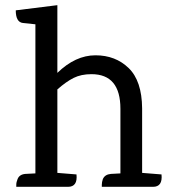

<svg xmlns="http://www.w3.org/2000/svg" viewBox="-20 -723 668 743"><path d="M572 0H374V-8Q374 -18 378 -30Q386 -48 409 -50L446 -52V-302Q446 -436 334 -436Q294 -436 265 -421.5Q236 -407 202 -377V-54L276 -48Q281 0 243 0H43V-8Q43 -18 48 -30Q55 -48 78 -50L117 -52V-629L69 -634Q41 -637 41 -683L202 -703V-441Q272 -509 349.5 -509Q427 -509 478 -459.5Q529 -410 530 -304V-54L605 -48Q610 0 572 0Z"/></svg>

Font: Karma Medium
Style: Regular
Weight: 500
Designer: Joana Correia
Foundry: Indian Type Foundry
Version: Version 1.202;PS 1.0;hotconv 1.0.78;makeotf.lib2.5.61930; tt